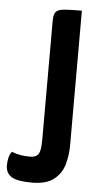

<svg xmlns="http://www.w3.org/2000/svg" viewBox="-142 -532 380 762"><g transform="rotate(5 48.5 -151.5)"><path d="M14 197Q-44 197 -67 182.5Q-90 168 -90 137Q-90 122 -86.5 107Q-83 92 -75 82Q-58 89 -40 92Q-22 95 -3 95Q15 95 24.5 88.5Q34 82 37.5 66Q41 50 41 21V-451Q41 -476 50 -486Q59 -496 83.5 -498Q108 -500 153 -500V36Q153 78 142 114.5Q131 151 101 174Q71 197 14 197Z"/></g></svg>

Font: Yanone Kaffeesatz ExtraLight
Style: Bold
Weight: 700
Version: Version 2.003